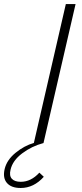

<svg xmlns="http://www.w3.org/2000/svg" viewBox="-109 -710 407 953"><path d="M-5.9 192.4Q44.9 192.4 86.4 147L108.4 167.5Q58.6 223.1 -6.3 223.1Q-53.2 223.1 -74.7 198Q-96.2 172.9 -85.9 128.9Q-75.2 84 -32 48.6Q11.2 13.2 59.1 -0.5L217.8 -689.9H266.1L106.9 0Q48.3 15.6 1 51.3Q-46.4 86.9 -56.6 132.3Q-64 162.1 -50.3 177.2Q-36.6 192.4 -5.9 192.4Z"/></svg>

Font: HK Grotesk Light Legacy Italic
Style: Regular
Weight: 300
Italic angle: -13°
Designer: Alfredo Marco Pradil
Foundry: Hanken Design Co.
Version: Version 2.022;PS 002.022;hotconv 1.0.88;makeotf.lib2.5.64775